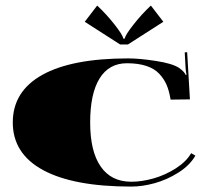

<svg xmlns="http://www.w3.org/2000/svg" viewBox="-20 -670 748 694"><path d="M442.3 -509.2H414.3L286.3 -591.3L331.3 -649.9Q364.1 -619.3 393.6 -581.9Q423.1 -544.6 426.1 -530.2H430.5Q433.6 -544.6 463.1 -581.9Q492.6 -619.3 525.3 -649.9L570.4 -591.3ZM666.5 -310.8 596.6 -309.9 596.2 -312.5Q591.3 -341.8 582.2 -363.2Q573 -384.6 555.7 -403.2Q538.5 -421.8 509 -431.6Q479.5 -441.4 438.8 -441.4Q374.1 -441.4 340 -386.6Q305.9 -331.7 305.9 -227.3Q305.9 -122.8 344 -68Q382 -13.1 454.5 -13.1Q492.6 -13.1 535 -25.1Q577.4 -37.2 615.4 -61.4Q653.4 -85.7 670.9 -116.3L686.2 -107.5Q666.5 -72.6 625 -46.3Q583.5 -20.1 539.1 -7.9Q494.8 4.4 454.5 4.4Q245.6 4.4 135.9 -55.1Q26.2 -114.5 26.2 -227.3Q26.2 -340 133.1 -399.5Q239.9 -458.9 443.2 -458.9Q484.3 -458.9 543.7 -449.7Q603.1 -440.6 627.6 -424.4Q647.3 -410 650.8 -399.5L654.3 -400.3Q651.2 -412.6 650.8 -424.8L647.7 -480.8L656.5 -481.2Z"/></svg>

Font: FoglihtenBlackPcs
Style: BlackPcs
Weight: 900
Version: Version 0.75